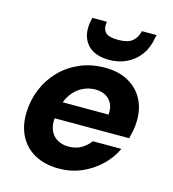

<svg xmlns="http://www.w3.org/2000/svg" viewBox="-110 -819 828 921"><g transform="rotate(15 304.0 -358.0)"><path d="M266 12Q197 12 147 -15Q97 -42 71 -92Q45 -142 47 -209Q49 -271 72 -326Q95 -381 136 -423Q177 -465 233 -489Q289 -513 357 -513Q425 -513 473 -486Q521 -459 546 -412Q571 -365 569 -304Q569 -281 564.5 -258Q560 -235 555 -216H146L161 -300H430Q433 -332 422 -354Q411 -376 389.5 -388Q368 -400 339 -400Q305 -400 274.5 -384.5Q244 -369 222 -338Q200 -307 192 -260L187 -230Q180 -193 189.5 -164Q199 -135 223.5 -118.5Q248 -102 284 -102Q320 -102 346.5 -117.5Q373 -133 390 -157H532Q510 -109 469.5 -70.5Q429 -32 377 -10Q325 12 266 12ZM363 -554Q314 -554 281.5 -573Q249 -592 235.5 -627.5Q222 -663 231 -711L235 -728H307Q301 -695 316.5 -676.5Q332 -658 381 -658Q429 -658 451.5 -676.5Q474 -695 481 -728H554L550 -711Q542 -662 516 -627Q490 -592 451 -573Q412 -554 363 -554Z"/></g></svg>

Font: DM Sans 18pt ExtraBold
Style: Italic
Weight: 800
Italic angle: -10°
Designer: Colophon Foundry, Jonny Pinhorn
Foundry: Colophon Foundry
Version: Version 4.004;gftools[0.9.30]